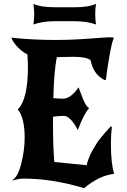

<svg xmlns="http://www.w3.org/2000/svg" viewBox="-20 -941 663 1004"><path d="M47 3 46 0Q74 -17 91.5 -87Q109 -157 109 -221Q109 -325 73 -369Q126 -421 126 -591Q126 -621 123 -657Q100 -667 75 -692Q50 -717 39 -744Q152 -732 269 -732Q354 -732 445.5 -739Q537 -746 551 -746Q564 -746 576 -744Q566 -726 552.5 -649.5Q539 -573 534 -525L527 -522Q494 -540 478 -564.5Q462 -589 453 -627Q430 -644 365 -644Q346 -644 315 -643Q284 -642 277 -642Q262 -566 259 -428Q286 -425 310 -425Q349 -425 391 -484Q394 -477 404 -449.5Q414 -422 423.5 -403Q433 -384 446 -375Q419 -347 387 -261Q348 -335 314 -335Q281 -335 257 -330V-312Q257 -171 264 -94L433 -77Q442 -116 463.5 -154.5Q485 -193 505 -218Q525 -243 559 -280L565 -278Q560 -239 560 -189Q560 -85 577 -32Q498 -23 420 43Q253 -7 106 -7Q76 -7 47 3ZM155 -921Q192 -903 268 -903H369Q445 -903 482 -921Q478 -897 478 -867Q478 -837 482 -813Q435 -830 370 -830H267Q202 -830 155 -813Q159 -849 159 -867Q159 -885 155 -921Z"/></svg>

Font: NewRocker
Style: Regular
Weight: 400
Designer: Pablo Impallari, Brenda Gallo, Rodrigo Fuenzalida
Foundry: Pablo Impallari, Brenda Gallo, Rodrigo Fuenzalida
Version: Version 1.000